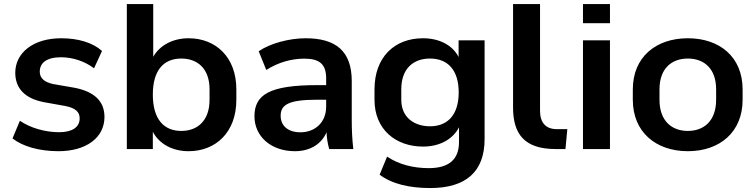

<svg xmlns="http://www.w3.org/2000/svg" viewBox="-20 -739 3748 952"><path d="M270 10.7C405.3 10.7 498 -54.7 498 -159.2C498 -238.3 446.3 -284.7 350.6 -303.7L243.2 -322.3C196.8 -332.5 177.2 -353.5 177.2 -383.8C177.2 -426.8 210.9 -455.1 282.2 -455.1C340.8 -455.1 400.4 -435.1 446.3 -400.4L485.8 -486.3C439.9 -527.8 367.2 -549.3 283.7 -549.3C142.1 -549.3 55.7 -475.1 55.7 -378.4C55.7 -300.8 103.5 -250.5 197.8 -232.4L306.6 -212.9C354.5 -202.6 375 -184.1 375 -151.9C375 -108.9 338.9 -83.5 273.4 -83.5C203.6 -83.5 130.9 -104.5 78.6 -140.1L42 -52.7C91.8 -13.2 174.3 10.7 270 10.7Z M915 10.7C1049.3 10.7 1151.9 -82.5 1151.9 -244.1V-295.9C1151.9 -456.5 1049.3 -549.3 915 -549.3C838.4 -549.3 772.9 -515.6 739.7 -457.5V-718.8H608.9V0H737.8V-85.4C770.5 -23.9 836.4 10.7 915 10.7ZM878.9 -89.8C792 -89.8 737.8 -148.4 737.8 -270C737.8 -391.6 792 -448.7 878.9 -448.7C958.5 -448.7 1019 -399.9 1019 -295.9V-244.1C1019 -139.6 958.5 -89.8 878.9 -89.8Z M1442.4 10.7C1518.6 10.7 1574.2 -25.4 1599.1 -83C1600.1 -55.7 1604.5 -27.3 1612.3 0H1731.9C1726.1 -47.9 1724.1 -96.2 1724.1 -143.6V-336.9C1724.1 -485.8 1645 -549.3 1495.1 -549.3C1414.6 -549.3 1318.8 -523.9 1262.7 -484.9L1300.3 -392.1C1359.4 -429.7 1424.8 -448.2 1489.3 -448.2C1563.5 -448.2 1597.2 -421.4 1597.2 -350.6V-316.9H1552.7C1314.5 -316.9 1241.7 -269 1241.7 -162.1C1241.7 -64 1322.3 10.7 1442.4 10.7ZM1469.7 -83C1408.2 -83 1371.6 -115.2 1371.6 -165C1371.6 -219.7 1410.6 -244.6 1553.7 -244.6H1597.2V-210C1597.2 -131.3 1541 -83 1469.7 -83Z M2112.8 193.4C2290.5 193.4 2382.8 112.3 2382.8 -49.8V-539.1H2253.9V-456.5C2223.1 -516.1 2157.2 -549.3 2077.1 -549.3C1935.5 -549.3 1836.9 -455.1 1836.9 -295.9V-244.1C1836.9 -97.2 1941.9 -12.2 2077.6 -12.2C2158.7 -12.2 2225.1 -47.4 2255.9 -107.9V-34.7C2255.9 51.8 2205.6 94.7 2106 94.7C2029.8 94.7 1957.5 76.7 1899.4 37.6L1862.3 127C1922.9 173.3 2011.2 193.4 2112.8 193.4ZM2112.3 -112.8C2034.7 -112.8 1969.7 -156.2 1969.7 -244.1V-295.9C1969.7 -397.5 2027.8 -448.7 2112.3 -448.7C2199.7 -448.7 2254.4 -392.1 2254.4 -280.8C2254.4 -169.9 2199.7 -112.8 2112.3 -112.8Z M2735.4 0H2783.7L2793 -98.6H2741.2C2684.6 -98.6 2657.7 -132.8 2657.7 -189V-718.8H2523.9V-206.5C2523.9 -73.7 2580.6 0 2735.4 0Z M3004.4 -624V-718.8H2870.6V-624ZM3004.4 0V-539.1H2870.6V0Z M3390.6 10.7C3548.8 10.7 3662.1 -84 3662.1 -244.1V-295.9C3662.1 -456.1 3548.8 -549.3 3390.6 -549.3C3232.4 -549.3 3117.7 -456.1 3117.7 -295.9V-244.1C3117.7 -84 3232.4 10.7 3390.6 10.7ZM3390.6 -89.8C3311 -89.8 3250 -139.2 3250 -244.1V-295.9C3250 -400.4 3311 -448.7 3390.6 -448.7C3470.2 -448.7 3530.8 -399.9 3530.8 -295.9V-244.1C3530.8 -139.6 3470.2 -89.8 3390.6 -89.8Z"/></svg>

Font: Winston SemiBold
Style: Regular
Weight: 600
Designer: Vernon Adams, Kim Jin-seong, David Berlow, Cristiano Sobral
Foundry: The Winston Project Authors
Version: Version 3.004